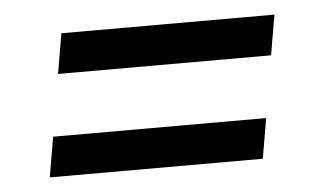

<svg xmlns="http://www.w3.org/2000/svg" viewBox="-32 -507 563 334"><g transform="rotate(-5 250.0 -340.0)"><path d="M73 -394 85 -464H457L445 -394ZM43 -216 55 -286H427L415 -216Z"/></g></svg>

Font: Iosevka Curly Oblique
Style: Regular
Weight: 400
Italic angle: -9°
Monospace: yes
Designer: Belleve Invis
Foundry: Belleve Invis
Version: Version 11.1.0; ttfautohint (v1.8.3)